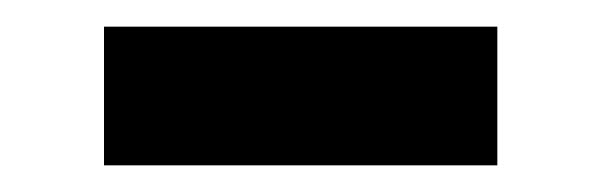

<svg xmlns="http://www.w3.org/2000/svg" viewBox="-20 -329 451 144"><path d="M58 -205V-309H353V-205Z"/></svg>

Font: Cantarell
Style: Bold
Weight: 700
Designer: Dave Crossland, Nikolaus Waxweiler, Florian Fecher, Jacques Le Bailly, Eben Sorkin, Alexei Vanyashin, Alexios Zavras, Em
Version: Version 0.303